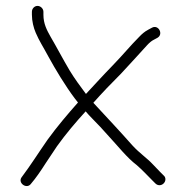

<svg xmlns="http://www.w3.org/2000/svg" viewBox="-20 -581 629 650"><path d="M88 -541V-531C88 -509.7 93.6 -486.9 101 -470C113.3 -441.3 125.5 -423.8 143 -391C168.2 -345 200.8 -290.9 233 -248C237 -243.3 240.7 -238.7 244 -234C209.8 -195.4 172.3 -151.3 141 -108C107.5 -59.8 85.3 -23.7 54 18C37.9 37.3 70.2 61.7 85 41C101.8 21.4 118.7 -3.3 135 -29L173 -86C202.7 -127.5 236.6 -167.5 270 -204C276.7 -196 283.7 -188.3 291 -181C310.3 -161.7 329.3 -141.3 348 -120C379 -86.8 410 -46.8 443 -22C463.1 -4.4 477.2 11.2 495 29L506 40C510 44 514.7 46 520 46C530.6 46 540 36.6 540 26C540 20.7 538 16.3 534 13L522 1C514.7 -6.3 507 -14.3 499 -23C476.6 -47.1 453.7 -61 428 -89C387.8 -134.7 338.5 -187 296 -233C327.3 -268.2 354.2 -296.2 390 -332C425.6 -369.7 449.2 -396.9 478 -428C486 -436.7 493.3 -442.7 500 -446L513 -453C534.6 -465.4 516.1 -499.6 494 -487L481 -480C471 -474.7 461 -466.7 451 -456C420.7 -425.7 397.8 -396.9 362 -360C325.9 -322.9 302.7 -296.8 271 -263C251.7 -288.7 232.7 -314.7 216 -342C192.9 -380.9 170.6 -423.7 151 -457C138.8 -478.7 127 -500.5 127 -531V-541C127 -551.6 117.6 -561 107 -561C96.4 -561 88 -551.6 88 -541Z"/></svg>

Font: Just Breathe
Style: Regular
Weight: 400
Foundry: Cannot Into Space Fonts
Version: Version 0.72